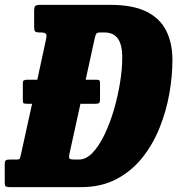

<svg xmlns="http://www.w3.org/2000/svg" viewBox="-56 -770 730 790"><path d="M-36.5 -16.5V-94.5Q-36.5 -107 -32.2 -110.2Q-28 -113.5 -16.5 -113.5H11.5Q24.5 -113.5 26.2 -118.8Q28 -124 30.5 -136L76 -343H56Q43 -343 40.5 -345.8Q38 -348.5 38 -358V-428Q38 -436.5 42.2 -439.2Q46.5 -442 57 -442H97.5L134 -611Q137.5 -627 132.2 -631.8Q127 -636.5 110 -636.5H107.5Q92 -636.5 88.2 -640.8Q84.5 -645 84.5 -660V-725Q84.5 -740.5 89 -745.2Q93.5 -750 109 -750H397.5Q491 -750 547 -722Q603 -694 628.2 -643Q653.5 -592 653.5 -523.5Q653.5 -457 640.8 -384.8Q628 -312.5 600.5 -244Q573 -175.5 529 -120.5Q485 -65.5 422.5 -32.8Q360 0 277.5 0H-14.5Q-26 0 -31.2 -2.5Q-36.5 -5 -36.5 -16.5ZM249 -113.5H268.5Q298.5 -113.5 325.2 -141.8Q352 -170 374.2 -216.5Q396.5 -263 412.8 -318.8Q429 -374.5 438 -430.5Q447 -486.5 447 -532.5Q447 -586.5 428.8 -611.5Q410.5 -636.5 373.5 -636.5H357.5Q344 -636.5 340.2 -631.2Q336.5 -626 333 -609L296.5 -442H338Q349.5 -442 352.5 -439.5Q355.5 -437 355.5 -428V-359.5Q355.5 -350.5 352.5 -346.8Q349.5 -343 336.5 -343H275L229.5 -136Q226.5 -121 230.5 -117.2Q234.5 -113.5 249 -113.5Z"/></svg>

Font: Besley* Condensed Heavy
Style: Italic
Weight: 800
Width: 3
Italic angle: -13°
Designer: Owen Earl
Foundry: indestructible type*
Version: Version 3.000; ttfautohint (v1.8.3)